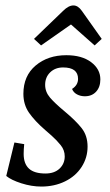

<svg xmlns="http://www.w3.org/2000/svg" viewBox="-20 -679 403 706"><path d="M3 -32 33 -155 69 -149Q67 -129 67 -113Q67 -77 86.5 -59Q106 -41 147 -41Q180 -41 199 -59Q218 -77 218 -104Q218 -127 203 -145.5Q188 -164 170 -180Q152 -196 146 -201Q108 -234 87 -264Q66 -294 66 -334Q66 -400 111 -438Q156 -476 224 -476Q281 -476 315 -450.5Q349 -425 349 -387Q349 -359 333.5 -342Q318 -325 292 -325Q276 -325 263 -332Q250 -339 245 -352Q267 -366 267 -389Q267 -431 212 -431Q183 -431 164.5 -413Q146 -395 146 -367Q146 -341 164 -320Q182 -299 217 -270Q259 -235 280.5 -207.5Q302 -180 302 -140Q302 -99 280 -65Q258 -31 219 -12Q180 7 132 7Q96 7 58.5 -5Q21 -17 3 -32ZM212 -639Q232 -659 250 -659Q267 -659 281 -639L354 -536L328 -512L241 -589L131 -512L105 -536Z"/></svg>

Font: Caladea
Style: Italic
Weight: 400
Italic angle: -9°
Designer: Carolina Giovagnoli and Andres Torresi
Foundry: Carolina Giovagnoli & Andres Torresi
Version: Version 1.001